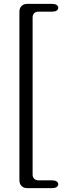

<svg xmlns="http://www.w3.org/2000/svg" viewBox="-20 -819 400 989"><path d="M280 130Q280 121 271.5 115.5Q263 110 250 110H178Q165 110 156.5 102Q148 94 148 81V-729Q148 -743 156 -751Q164 -759 178 -759H250Q264 -759 272 -764.5Q280 -770 280 -780Q280 -788 271.5 -793.5Q263 -799 250 -799H120Q102 -799 91 -788Q80 -777 80 -759V109Q80 128 91 139Q102 150 120 150H250Q263 150 271.5 144.5Q280 139 280 130Z"/></svg>

Font: Raigarh
Style: Regular
Weight: 400
Designer: jaikishan Patel
Foundry: MagicType
Version: Version 1.000;FEAKit 1.0